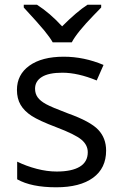

<svg xmlns="http://www.w3.org/2000/svg" viewBox="-20 -786 517 816"><path d="M431 -146Q431 -71 375.5 -30.5Q320 10 219 10Q113 10 53 -24V-99Q92 -80 136 -68.5Q180 -57 221 -57Q285 -57 319 -77.5Q353 -98 353 -139Q353 -170 326 -192.5Q299 -215 220 -245Q146 -273 114.5 -293.5Q83 -314 67.5 -340.5Q52 -367 52 -404Q52 -469 105 -507Q158 -545 251 -545Q337 -545 420 -510L391 -444Q311 -477 245 -477Q187 -477 158 -459Q129 -441 129 -409Q129 -388 140 -372.5Q151 -357 175.5 -343.5Q200 -330 269 -304Q364 -270 397.5 -234.5Q431 -199 431 -146ZM81 -766H137Q193 -730 244 -674Q307 -737 352 -766H410V-754L378 -721Q307 -648 285 -606H204Q193 -626 168 -656.5Q143 -687 81 -754Z"/></svg>

Font: Stephens Clock
Style: Regular
Weight: 400
Designer: Peter Wiegel (catfonts.de) with slight modifications by DT1.org
Version: Version 0.9.1